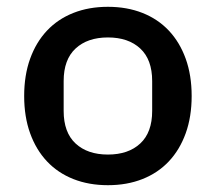

<svg xmlns="http://www.w3.org/2000/svg" viewBox="-20 -532 634 564"><path d="M297 -78Q357 -78 392 -110.5Q427 -143 427 -206V-294Q427 -357 392 -389.5Q357 -422 297 -422Q237 -422 202 -389.5Q167 -357 167 -294V-206Q167 -143 202 -110.5Q237 -78 297 -78ZM297 12Q241 12 195.5 -6Q150 -24 118 -58Q86 -92 68.5 -140.5Q51 -189 51 -250Q51 -311 68.5 -359.5Q86 -408 118 -442Q150 -476 195.5 -494Q241 -512 297 -512Q353 -512 398.5 -494Q444 -476 476 -442Q508 -408 525.5 -359.5Q543 -311 543 -250Q543 -189 525.5 -140.5Q508 -92 476 -58Q444 -24 398.5 -6Q353 12 297 12Z"/></svg>

Font: IBM Plex Sans Thai Medm
Style: Regular
Weight: 500
Designer: Mike Abbink, Paul van der Laan, Pieter van Rosmalen, Ben Mitchell, Mark Frömberg
Foundry: Bold Monday
Version: Version 1.2